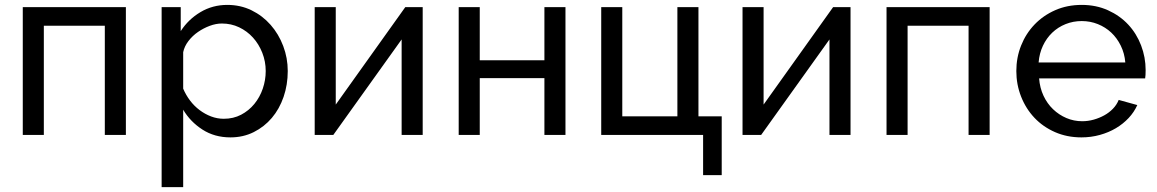

<svg xmlns="http://www.w3.org/2000/svg" viewBox="-20 -551 4725 784"><path d="M494 0H408V-446H159V0H73V-522H494Z M921 10Q856 10 806.5 -22Q757 -54 728 -103V213H640V-522H718V-424Q749 -472 798.5 -501.5Q848 -531 908 -531Q962 -531 1007 -509Q1052 -487 1085 -449.5Q1118 -412 1136.5 -363Q1155 -314 1155 -261Q1155 -205 1138 -155.5Q1121 -106 1090 -69.5Q1059 -33 1016 -11.5Q973 10 921 10ZM894 -66Q933 -66 964.5 -82.5Q996 -99 1018.5 -126.5Q1041 -154 1053 -189Q1065 -224 1065 -261Q1065 -300 1051 -335.5Q1037 -371 1013 -397.5Q989 -424 956.5 -439.5Q924 -455 886 -455Q862 -455 836.5 -445.5Q811 -436 788.5 -420.5Q766 -405 749.5 -383.5Q733 -362 728 -338V-189Q739 -163 756 -140.5Q773 -118 795 -101.5Q817 -85 842 -75.5Q867 -66 894 -66Z M1351 -124 1635 -522H1706V0H1620V-390L1341 0H1265V-522H1351Z M1939 -305H2203V-522H2289V0H2203V-232H1939V0H1853V-522H1939Z M2435 -522H2521V-76H2746V-522H2832V-76H2927V164H2851V0H2435Z M3098 -124 3382 -522H3453V0H3367V-390L3088 0H3012V-522H3098Z M4021 0H3935V-446H3686V0H3600V-522H4021Z M4396 10Q4337 10 4288 -11.5Q4239 -33 4204 -70Q4169 -107 4149.5 -156.5Q4130 -206 4130 -261Q4130 -316 4149.5 -365Q4169 -414 4204.5 -451Q4240 -488 4289 -509.5Q4338 -531 4397 -531Q4456 -531 4504.5 -509Q4553 -487 4587 -450.5Q4621 -414 4639.5 -365.5Q4658 -317 4658 -265Q4658 -254 4657.5 -245Q4657 -236 4656 -231H4223Q4226 -192 4241 -160Q4256 -128 4280 -105Q4304 -82 4334.5 -69Q4365 -56 4399 -56Q4423 -56 4446 -62.5Q4469 -69 4489 -80Q4509 -91 4524.5 -107Q4540 -123 4548 -143L4624 -122Q4611 -93 4588.5 -69Q4566 -45 4536.5 -27.5Q4507 -10 4471 0Q4435 10 4396 10ZM4575 -296Q4572 -333 4556.5 -364.5Q4541 -396 4517.5 -418Q4494 -440 4463 -452.5Q4432 -465 4397 -465Q4362 -465 4331 -452.5Q4300 -440 4276.5 -417.5Q4253 -395 4238.5 -364Q4224 -333 4221 -296Z"/></svg>

Font: Boldmen Medium
Style: Regular
Weight: 400
Designer: Matt McInerney, Pablo Impallari, Rodrigo Fuenzalida
Foundry: LIVING CONCEPT
Version: Version 1.000